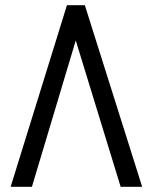

<svg xmlns="http://www.w3.org/2000/svg" viewBox="-20 -720 588 740"><path d="M272 -564 445 0H528L307 -700H238L21 0H103Z"/></svg>

Font: Advent Pro Medium
Style: Regular
Weight: 500
Designer: VivaRado, Andreas Kalpakidis
Foundry: VivaRado, Andreas Kalpakidis
Version: Version 3.000